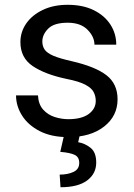

<svg xmlns="http://www.w3.org/2000/svg" viewBox="-20 -558 556 795"><path d="M376.5 -140.1Q376.5 -159.7 367.9 -176.5Q359.4 -193.4 333.3 -207.3Q307.1 -221.2 254.9 -231.4Q166.5 -250 115.5 -284.4Q64.5 -318.8 64.5 -383.8Q64.5 -425.8 88.6 -460.7Q112.8 -495.6 157 -516.8Q201.2 -538.1 260.3 -538.1Q323.7 -538.1 368.7 -515.6Q413.6 -493.2 437.5 -455.8Q461.4 -418.5 461.4 -373H371.1Q371.1 -405.8 342.5 -434.8Q314 -463.9 260.3 -463.9Q204.1 -463.9 179.7 -439.5Q155.3 -415 155.3 -386.2Q155.3 -366.7 165 -352.5Q174.8 -338.4 200.9 -327.1Q227.1 -315.9 276.9 -304.7Q374.5 -282.2 420.7 -246.6Q466.8 -210.9 466.8 -147Q466.8 -77.6 410.9 -33.9Q355 9.8 262.7 9.8Q192.9 9.8 144.5 -15.1Q96.2 -40 71.3 -79.6Q46.4 -119.1 46.4 -163.1H137.2Q139.2 -126 158.7 -104.2Q178.2 -82.5 206.5 -73.5Q234.9 -64.5 262.7 -64.5Q317.9 -64.5 347.2 -85.9Q376.5 -107.4 376.5 -140.1ZM244.6 4.9H309.6L303.7 30.8Q332 35.6 355.2 54.2Q378.4 72.8 378.4 115.2Q378.4 161.1 340.8 189.2Q303.2 217.3 230.5 217.3L227.1 165Q260.7 165 284.4 153.8Q308.1 142.6 308.1 116.7Q308.1 92.3 289.3 83.3Q270.5 74.2 229.5 70.8Z"/></svg>

Font: Vazirmatn RD
Style: Regular
Weight: 400
Designer: Saber Rastikerdar
Foundry: Saber Rastikerdar
Version: Version 32.102